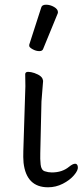

<svg xmlns="http://www.w3.org/2000/svg" viewBox="-20 -784 351 815"><path d="M184 11Q92 11 80 -93Q78 -117 79 -143L86 -364Q89 -419 87 -470Q88 -479 99.5 -479Q111 -479 126 -474Q160 -462 162 -444L163 -441L156 -353L151 -135Q150 -109 152.5 -85.5Q155 -62 170 -57Q185 -52 200 -52Q244 -52 273 -76Q289 -89 299 -89Q309 -89 310.5 -75Q312 -61 294 -40Q276 -19 246.5 -4Q217 11 184 11ZM163 -576Q160 -567 146.5 -567Q133 -567 118.5 -575Q104 -583 104 -589.5Q104 -596 105 -597L155 -752Q158 -764 175.5 -764Q193 -764 209.5 -754.5Q226 -745 226 -732Q226 -729 225 -727Z"/></svg>

Font: LXGW WenKai TC
Style: Regular
Weight: 400
Designer: LXGW / Fontworks Inc.
Foundry: LXGW / Fontworks Inc.
Version: Version 1.330